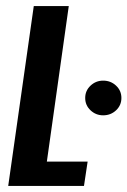

<svg xmlns="http://www.w3.org/2000/svg" viewBox="-20 -611 419 631"><path d="M7 0 91 -591H206L134 -80H268L256 0ZM319 -232Q295 -232 277.5 -248.5Q260 -265 260 -289Q260 -313 277.5 -329.5Q295 -346 319 -346Q344 -346 361.5 -329.5Q379 -313 379 -289Q379 -265 361.5 -248.5Q344 -232 319 -232Z"/></svg>

Font: Alumni Sans Thin
Style: Bold Italic
Weight: 700
Italic angle: -8°
Version: Version 1.016